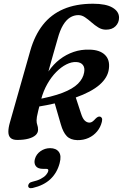

<svg xmlns="http://www.w3.org/2000/svg" viewBox="-20 -739 658 1029"><path d="M222.5 -285Q225.5 -302 231.2 -325.2Q237 -348.5 245.8 -379.2Q254.5 -410 265.2 -448.2Q276 -486.5 289.5 -533Q301.5 -577 318 -604.5Q334.5 -632 355.2 -645Q376 -658 400 -658Q418.5 -658 435.8 -646.2Q453 -634.5 470.5 -619Q488 -603.5 507 -591.8Q526 -580 548 -580Q581 -580 599.5 -598.8Q618 -617.5 618 -644.5Q618 -677.5 583 -698.2Q548 -719 478.5 -719Q387 -719 320.2 -690.2Q253.5 -661.5 209.8 -605.8Q166 -550 142.5 -468L33 -82.5Q24.5 -53 24.8 -32Q25 -11 36.5 0Q48 11 72.5 11Q107.5 11 132.5 4.2Q157.5 -2.5 170.8 -14.8Q184 -27 184 -43.5Q184 -58.5 180 -69Q176 -79.5 176 -94Q176 -102 177.8 -113Q179.5 -124 185 -145.8Q190.5 -167.5 200.5 -207Q212.5 -252 233.8 -289.2Q255 -326.5 281.5 -353.2Q308 -380 336 -394Q364 -408 389.5 -406.5Q413.5 -405 424.5 -390.5Q435.5 -376 431 -351Q425.5 -318 398 -290.5Q370.5 -263 314.8 -241.5Q259 -220 168 -204L168.5 -164.5Q298.5 -185.5 384 -215.8Q469.5 -246 513.8 -284.8Q558 -323.5 563.5 -370Q570 -418.5 542.2 -445.2Q514.5 -472 459.5 -473Q415 -474.5 374.8 -460.8Q334.5 -447 300.5 -421Q266.5 -395 241 -358Q215.5 -321 201.5 -276.5ZM269 -200 306 -72.5Q318 -30 337.8 -9.5Q357.5 11 394.5 12Q427.5 12.5 454.5 0.2Q481.5 -12 500.2 -34.5Q519 -57 526 -86.5Q529 -99.5 526 -105.8Q523 -112 516.5 -114Q511 -115 505.2 -112.8Q499.5 -110.5 491 -102Q484.5 -94 476 -87.8Q467.5 -81.5 457 -82Q444 -83 433.2 -93.8Q422.5 -104.5 414 -131.5L382.5 -227.5ZM211.5 166Q182.5 166 171.8 151Q161 136 167 113.5Q174 87.5 197.2 71.2Q220.5 55 248.5 55Q280.5 55 295.5 75.2Q310.5 95.5 299.5 136Q286 187 250.5 220.8Q215 254.5 155 268.5Q143 271 137 267.8Q131 264.5 131 256.5Q131.5 249.5 136.8 243.5Q142 237.5 153.5 235Q180.5 229 198.5 219.5Q216.5 210 226.2 199Q236 188 238.5 177.5Q241.5 166 228 166Z"/></svg>

Font: Fraunces SemiBold
Style: Italic
Weight: 600
Italic angle: -16°
Version: Version 1.000;[b76b70a41]